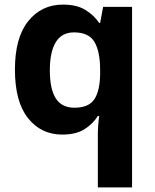

<svg xmlns="http://www.w3.org/2000/svg" viewBox="-20 -576 673 836"><path d="M406 11Q406 -9 407.5 -30Q409 -51 412 -71H406Q385 -37 348 -13.5Q311 10 251 10Q159 10 102 -61.5Q45 -133 45 -273Q45 -412 103 -484Q161 -556 254 -556Q314 -556 351.5 -533Q389 -510 412 -476H416L429 -546H555V240H406ZM304 -107Q366 -107 390.5 -143.5Q415 -180 416 -253V-271Q416 -351 391.5 -393Q367 -435 302 -435Q249 -435 223 -392.5Q197 -350 197 -270Q197 -188 223 -147.5Q249 -107 304 -107Z"/></svg>

Font: Noto Sans New Tai Lue
Style: Bold
Weight: 700
Version: Version 2.003